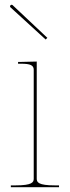

<svg xmlns="http://www.w3.org/2000/svg" viewBox="-20 -777 290 797"><path d="M176.5 -620 32.5 -755.5C29.5 -758.5 25.5 -757 24 -755.5C22.5 -754 20 -750 23 -747L169.5 -613ZM132.5 -35V-521.5L67.5 -520H55V-512.5H67.5C106 -512.5 120 -506 120 -487.5V-35C120 -20.5 113.5 -7.5 45 -7.5H25V0H225V-7.5H207.5C139 -7.5 132.5 -20.5 132.5 -35Z"/></svg>

Font: ZnikomitNo24
Style: Regular
Weight: 500
Designer: gluk
Foundry: gluk
Version: Version 0.55